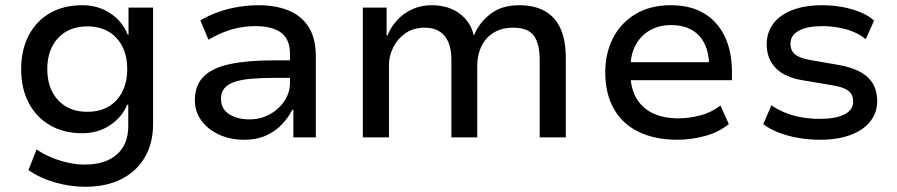

<svg xmlns="http://www.w3.org/2000/svg" viewBox="-20 -526 3435 735"><path d="M306 189Q248 189 189.5 172Q131 155 89 125L120 46Q146 64 177.5 77Q209 90 241.5 97Q274 104 304 104Q383 104 427 65.5Q471 27 471 -43V-125H467Q447 -77 401 -46.5Q355 -16 295 -16Q224 -16 171.5 -46.5Q119 -77 90 -132Q61 -187 61 -261Q61 -335 90 -390.5Q119 -446 171.5 -476Q224 -506 295 -506Q356 -506 402.5 -475Q449 -444 469 -393H472V-497H566V-51Q566 22 534.5 76Q503 130 445 159.5Q387 189 306 189ZM314 -98Q385 -98 426 -142.5Q467 -187 467 -262Q467 -336 426 -380.5Q385 -425 314 -425Q244 -425 202.5 -380.5Q161 -336 161 -262Q161 -187 202.5 -142.5Q244 -98 314 -98Z M914 9Q861 9 818 -11Q775 -31 750.5 -65Q726 -99 726 -142Q726 -199 759 -232.5Q792 -266 859.5 -280.5Q927 -295 1030 -295H1106V-228H1035Q981 -228 941.5 -224.5Q902 -221 876.5 -212Q851 -203 838.5 -187.5Q826 -172 826 -148Q826 -109 857 -89Q888 -69 935 -69Q977 -69 1012 -88Q1047 -107 1068.5 -139Q1090 -171 1090 -208V-320Q1090 -376 1056 -401Q1022 -426 957 -426Q913 -426 869.5 -414Q826 -402 778 -374L747 -448Q779 -467 815.5 -480Q852 -493 891.5 -499.5Q931 -506 970 -506Q1036 -506 1085.5 -485.5Q1135 -465 1162 -422Q1189 -379 1189 -310V0H1103V-106H1099Q1084 -76 1059 -49.5Q1034 -23 998 -7Q962 9 914 9Z M1369 0V-497H1460V-390H1463Q1476 -422 1500 -448.5Q1524 -475 1558 -490.5Q1592 -506 1632 -506Q1697 -506 1739.5 -474Q1782 -442 1793 -392H1795Q1815 -440 1858 -473Q1901 -506 1968 -506Q2025 -506 2065 -484Q2105 -462 2125.5 -417Q2146 -372 2146 -303V0H2046V-297Q2046 -358 2024 -389Q2002 -420 1944 -420Q1901 -420 1870 -401Q1839 -382 1823 -349Q1807 -316 1807 -276V0H1708V-297Q1708 -357 1682 -388.5Q1656 -420 1606 -420Q1563 -420 1532.5 -399Q1502 -378 1485.5 -345Q1469 -312 1469 -278V0Z M2573 9Q2487 9 2424.5 -21.5Q2362 -52 2329.5 -110Q2297 -168 2297 -249Q2297 -323 2327 -381Q2357 -439 2413.5 -472.5Q2470 -506 2548 -506Q2623 -506 2675 -475Q2727 -444 2754.5 -386.5Q2782 -329 2782 -250V-219H2373V-288H2714L2695 -268Q2695 -347 2657 -388.5Q2619 -430 2549 -430Q2503 -430 2468 -410Q2433 -390 2413 -353Q2393 -316 2393 -262V-250Q2393 -191 2415 -152Q2437 -113 2478 -93Q2519 -73 2576 -73Q2616 -73 2658.5 -83.5Q2701 -94 2738 -122L2770 -51Q2731 -19 2677.5 -5Q2624 9 2573 9Z M3120 9Q3077 9 3036.5 2Q2996 -5 2961 -18.5Q2926 -32 2902 -51L2933 -123Q2959 -105 2990 -93Q3021 -81 3054 -76Q3087 -71 3118 -71Q3179 -71 3212.5 -88Q3246 -105 3246 -137Q3246 -165 3227 -179Q3208 -193 3164 -200L3057 -218Q2985 -229 2950 -265Q2915 -301 2915 -356Q2915 -401 2939.5 -434.5Q2964 -468 3012 -487Q3060 -506 3128 -506Q3165 -506 3202.5 -499.5Q3240 -493 3273 -479.5Q3306 -466 3326 -447L3294 -376Q3273 -394 3245 -405Q3217 -416 3186.5 -421Q3156 -426 3128 -426Q3070 -426 3038 -408.5Q3006 -391 3006 -359Q3006 -332 3024 -317.5Q3042 -303 3083 -296L3187 -278Q3264 -265 3301 -231Q3338 -197 3338 -139Q3338 -94 3311 -60.5Q3284 -27 3235 -9Q3186 9 3120 9Z"/></svg>

Font: Nunito Sans 7pt Medium
Style: Regular
Weight: 500
Designer: Vernon Adams
Foundry: Vernon Adams
Version: Version 3.101;gftools[0.9.27]